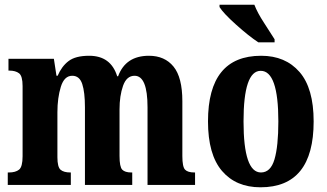

<svg xmlns="http://www.w3.org/2000/svg" viewBox="-20 -786 1388 816"><path d="M13 0H281V-53H279Q251 -53 237.5 -64.5Q224 -76 224 -118V-309Q224 -370 238.5 -417Q253 -464 287 -464Q318 -464 329.5 -429Q341 -394 341 -330V0H542V-53H538Q511 -53 499.5 -65Q488 -77 488 -123V-321Q488 -379 503 -421.5Q518 -464 552 -464Q607 -464 607 -330V0H809V-53H806Q778 -53 766.5 -65Q755 -77 755 -123V-356Q755 -457 717.5 -503Q680 -549 613 -549Q514 -549 482 -462H478Q451 -549 359 -549Q301 -549 271.5 -526.5Q242 -504 225 -464H220L209 -536H16V-486H19Q46 -486 61 -474.5Q76 -463 76 -420V-122Q76 -77 61 -65Q46 -53 18 -53H13Z M1087 10Q1313 10 1313 -270Q1313 -411 1253 -480Q1193 -549 1090 -549Q864 -549 864 -270Q864 -129 923.5 -59.5Q983 10 1087 10ZM1089 -53Q1015 -53 1015 -270Q1015 -485 1088 -485Q1163 -485 1163 -270Q1163 -164 1146.5 -108.5Q1130 -53 1089 -53ZM1078 -606H1147V-619Q1129 -648 1101.5 -690Q1074 -732 1061 -766H913V-756Q929 -730 983 -681.5Q1037 -633 1078 -606Z"/></svg>

Font: Noto Serif ExtraCondensed Extra
Style: Regular
Weight: 800
Width: 3
Designer: Monotype Design Team
Foundry: Monotype Imaging Inc.
Version: Version 1.002